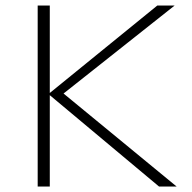

<svg xmlns="http://www.w3.org/2000/svg" viewBox="-20 -678 698 698"><path d="M622 0H558L161 -332V0H117V-658H161V-340L552 -658H615L211 -338Z"/></svg>

Font: EauTest Light
Style: Regular
Weight: 300
Designer: Christian Thalmann (Catharsis Fonts)
Version: Version 0.001;PS 000.001;hotconv 1.0.88;makeotf.lib2.5.64775